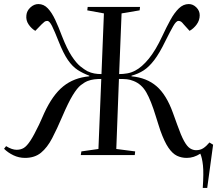

<svg xmlns="http://www.w3.org/2000/svg" viewBox="-22 -764 1070 946"><path d="M477 -375Q458 -375 442 -373Q426 -371 410 -365Q393 -358 375.5 -344Q358 -330 336.5 -295Q315 -260 285 -190Q259 -129 235 -83Q211 -37 180 -11.5Q149 14 101 14Q71 14 44 1Q17 -12 -2 -31L8 -44Q37 -26 60 -26Q80 -26 95 -35Q110 -44 127.5 -70.5Q145 -97 170 -149Q176 -162 182.5 -176.5Q189 -191 196 -207Q237 -296 289.5 -338.5Q342 -381 418 -388V-391Q386 -403 360.5 -419.5Q335 -436 312.5 -468.5Q290 -501 266 -562Q248 -608 235 -634.5Q222 -661 211 -661Q203 -661 197.5 -657Q192 -653 183 -644L152 -612Q133 -623 119 -643.5Q105 -664 108 -689Q110 -711 128 -727.5Q146 -744 167 -744Q194 -744 214 -722.5Q234 -701 250.5 -665.5Q267 -630 283 -587Q308 -523 331 -488Q354 -453 374 -437Q394 -421 409 -413Q426 -405 442.5 -402Q459 -399 478 -399L490 -698L408 -713L410 -730H668L666 -713L577 -698L565 -399Q585 -399 605 -402.5Q625 -406 644 -416Q677 -433 711 -474.5Q745 -516 778 -587Q798 -630 817.5 -665.5Q837 -701 859 -722.5Q881 -744 908 -744Q929 -744 945.5 -727.5Q962 -711 962 -689Q962 -664 947 -643.5Q932 -623 912 -612L883 -644Q876 -653 870.5 -657Q865 -661 857 -661Q846 -661 831 -634.5Q816 -608 793 -562Q764 -502 738 -468Q712 -434 685.5 -417Q659 -400 626 -391V-388Q701 -381 749.5 -339Q798 -297 830 -208Q835 -194 840.5 -179Q846 -164 851 -150Q870 -96 885 -69Q900 -42 914.5 -33Q929 -24 944 -24Q965 -24 980 -34Q995 -44 1010 -62L1028 -51L999 162H977Q982 88 978 51Q974 14 965 -7Q933 14 898 14Q872 14 850 3.5Q828 -7 808 -36Q788 -65 768 -121Q763 -136 757.5 -153.5Q752 -171 746 -190Q722 -269 698.5 -309.5Q675 -350 636 -365Q619 -372 603 -373.5Q587 -375 564 -375L551 -30L644 -18L642 0H376L379 -18L463 -30Z"/></svg>

Font: Literata 72pt
Style: Italic
Weight: 400
Italic angle: -2°
Designer: Latin by Veronika Burian and Jose Scaglione. Greek by Irene Vlachou. Cyrillic by Vera Evstafieva
Foundry: TypeTogether
Version: Version 3.002